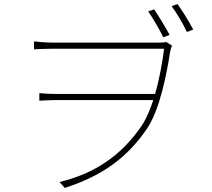

<svg xmlns="http://www.w3.org/2000/svg" viewBox="-20 -870 1040 942"><path d="M812 -699C791 -738 758 -792 736 -824L707 -814C730 -781 762 -727 781 -687ZM239 -661C200 -661 163 -665 147 -667V-628C166 -629 199 -631 239 -631H785C778 -570 763 -486 741 -409H254C222 -409 198 -411 173 -413V-376C198 -377 222 -379 254 -379H732C716 -331 698 -288 677 -256C578 -109 447 -19 272 23L298 52C475 -5 602 -92 702 -240C762 -330 796 -494 815 -618C818 -633 822 -641 824 -646L796 -664C789 -662 779 -661 765 -661ZM822 -840C846 -807 877 -756 897 -713L928 -725C906 -767 874 -818 851 -850Z"/></svg>

Font: Source Han Sans CN ExtraLight
Style: Regular
Weight: 250
Designer: Ryoko NISHIZUKA (kana & ideographs); Paul D. Hunt (Latin, Greek & Cyrillic); Wenlong ZHANG (bopomofo); Sandoll Communica
Foundry: Adobe Systems Incorporated
Version: Version 1.004;PS 1.004;hotconv 16.6.51;makeotf.lib2.5.65220